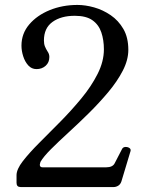

<svg xmlns="http://www.w3.org/2000/svg" viewBox="-20 -758 609 778"><path d="M64 0Q47 0 47 -17V-48Q47 -72 72.5 -105Q98 -138 138.5 -178.5Q179 -219 224 -264.5Q269 -310 309.5 -359Q350 -408 375.5 -458.5Q401 -509 401 -558Q401 -596 390.5 -627Q380 -658 354.5 -676Q329 -694 283 -694Q227 -694 192.5 -669Q158 -644 158 -594Q158 -580 162 -570Q166 -560 173 -549Q180 -539 180 -527Q180 -505 165 -491.5Q150 -478 128 -478Q108 -478 94.5 -493Q81 -508 74 -530Q67 -552 67 -573Q67 -622 98.5 -659Q130 -696 181.5 -717Q233 -738 294 -738Q326 -738 361.5 -728Q397 -718 428.5 -696.5Q460 -675 480 -640.5Q500 -606 500 -556Q500 -515 477.5 -471.5Q455 -428 418.5 -384.5Q382 -341 340 -299.5Q298 -258 257.5 -221Q217 -184 186.5 -153.5Q156 -123 144 -102Q136 -80 153 -80H410Q437 -80 445 -97Q451 -108 461 -128Q471 -148 475 -155Q479 -162 488 -162.5Q497 -163 504 -158.5Q511 -154 509 -146L472 -23Q468 -11 459 -5.5Q450 0 440 0Z"/></svg>

Font: Zen Old Mincho
Style: Regular
Weight: 400
Designer: Yoshimichi Ohira
Foundry: Positype
Version: Version 1.001